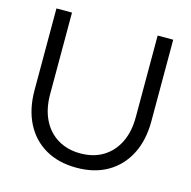

<svg xmlns="http://www.w3.org/2000/svg" viewBox="-105 -803 913 918"><g transform="rotate(15 352.0 -344.5)"><path d="M352 11Q263 11 198 -26.5Q133 -64 98 -133Q63 -202 63 -296V-700H140V-296Q140 -224 166 -171Q192 -118 240 -89Q288 -60 352 -60Q417 -60 464.5 -89Q512 -118 538 -171Q564 -224 564 -296V-700H641V-296Q641 -202 605.5 -133Q570 -64 505.5 -26.5Q441 11 352 11Z"/></g></svg>

Font: Red Hat Display VF
Style: Regular
Weight: 300
Designer: Pentagram, MCKL
Foundry: Pentagram, MCKL
Version: Version 1.023